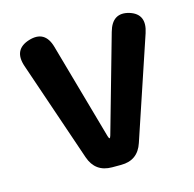

<svg xmlns="http://www.w3.org/2000/svg" viewBox="-88 -652 751 742"><g transform="rotate(-15 288.0 -281.5)"><path d="M272 0Q205 0 183 -64L46 -466Q22 -537 89 -558Q157 -579 177 -507L286 -121Q289 -111 291.5 -111Q294 -111 297 -121L406 -506Q426 -578 491 -559Q555 -539 531 -467L396 -64Q375 0 308 0Z"/></g></svg>

Font: Resource Han Rounded KR
Style: Bold
Weight: 700
Designer: Cyano Hao (round all glyphs); Ryoko NISHIZUKA 西塚涼子 (kana, bopomofo & ideographs); Paul D. Hunt (Latin, Greek & Cyrillic)
Foundry: Cyano Hao
Version: 0.990